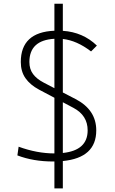

<svg xmlns="http://www.w3.org/2000/svg" viewBox="-20 -870 626 1046"><path d="M276.4 156.2V9.8Q272.9 9.8 269 9.8Q161.6 9.8 74.7 -23.4L81.5 -70.8Q181.6 -34.2 276.4 -34.2V-337.4L193.4 -381.3Q144 -407.7 118.7 -444.1Q93.3 -480.5 93.3 -532.2Q93.3 -694.8 276.4 -702.6V-849.6H322.3V-702.1Q432.1 -694.8 507.8 -621.6L476.1 -589.8Q398.4 -649.4 322.3 -657.7V-366.2L391.1 -330.6Q504.4 -272 504.4 -159.7Q504.4 -10.3 322.3 7.3V156.2ZM322.3 -36.6Q457.5 -50.8 457.5 -159.7Q457.5 -241.2 380.4 -282.2L322.3 -313ZM276.4 -389.6V-658.7Q140.1 -650.9 140.1 -532.2Q140.1 -493.7 159.7 -467Q179.2 -440.4 217.3 -420.4Z"/></svg>

Font: Cascadia Mono NF ExtraLight
Style: Regular
Weight: 200
Monospace: yes
Designer: Aaron Bell
Foundry: Saja Typeworks
Version: Version 2404.023; ttfautohint (v1.8.4)